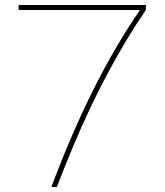

<svg xmlns="http://www.w3.org/2000/svg" viewBox="-20 -750 660 770"><path d="M186 0Q225 -104 266.5 -200.5Q308 -297 352 -385.5Q396 -474 443 -554.5Q490 -635 540 -708V-710H55V-730H565V-710Q525 -652 487 -588.5Q449 -525 412.5 -457Q376 -389 341 -315Q306 -241 273 -162.5Q240 -84 208 0Z"/></svg>

Font: M PLUS 2 Thin Thin
Style: Regular
Weight: 250
Version: Version 1.001